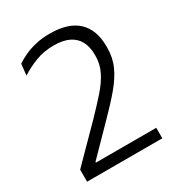

<svg xmlns="http://www.w3.org/2000/svg" viewBox="-159 -749 780 848"><g transform="rotate(-30 231.5 -324.5)"><path d="M421 0H37.5V-61.5L198 -224Q244 -271.5 277.5 -309.5Q311 -347.5 329.2 -384.2Q347.5 -421 347.5 -463V-468.5Q347.5 -509 332.5 -537.2Q317.5 -565.5 287.2 -580.2Q257 -595 210 -595Q159 -595 116 -578.2Q73 -561.5 40 -539.5L46 -597Q64.5 -609.5 90 -621.5Q115.5 -633.5 148.2 -641.2Q181 -649 221 -649Q316 -649 363.2 -604.2Q410.5 -559.5 410.5 -475V-468.5Q410.5 -417.5 391.2 -375.2Q372 -333 336.5 -290.8Q301 -248.5 251.5 -198.5L113.5 -57.5V-40.5L88 -53.5H421Z"/></g></svg>

Font: Anek Kannada Medium Light
Style: Regular
Weight: 300
Version: Version 1.003